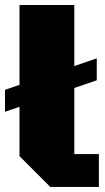

<svg xmlns="http://www.w3.org/2000/svg" viewBox="-26 -736 414 756"><path d="M-6.3 -295.9V-382.3L355 -506.3V-419.9ZM363.3 0H171.9L50.8 -121.1V-716.3H266.6V-129.4H363.3Z"/></svg>

Font: Black Ops One
Style: Regular
Weight: 400
Designer: James Grieshaber
Foundry: James Grieshaber
Version: Version 1.002